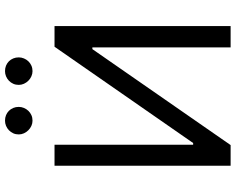

<svg xmlns="http://www.w3.org/2000/svg" viewBox="-110 -862 972 793"><g transform="rotate(-90 376.5 -466.0)"><path d="M174.7 -727.3V-154.8H181.8L579.5 -727.3H664.8V0H576.7V-571H569.6L173.3 0H88.1V-727.3ZM274.1 -818.2Q263.1 -818.2 252.8 -822.8Q242.5 -827.4 234.6 -835.4Q226.6 -843.4 221.9 -853.7Q217.3 -864 217.3 -875Q217.3 -887.4 221.9 -897.7Q226.6 -908 234.6 -915.7Q242.5 -923.3 252.8 -927.6Q263.1 -931.8 274.1 -931.8Q286.6 -931.8 296.9 -927.6Q307.2 -923.3 314.8 -915.7Q322.4 -908 326.7 -897.7Q331 -887.4 331 -875Q331 -864 326.7 -853.7Q322.4 -843.4 314.8 -835.4Q307.2 -827.4 296.9 -822.8Q286.6 -818.2 274.1 -818.2ZM478.7 -818.2Q467.7 -818.2 457.4 -822.8Q447.1 -827.4 439.1 -835.4Q431.1 -843.4 426.5 -853.7Q421.9 -864 421.9 -875Q421.9 -887.4 426.5 -897.7Q431.1 -908 439.1 -915.7Q447.1 -923.3 457.4 -927.6Q467.7 -931.8 478.7 -931.8Q491.1 -931.8 501.4 -927.6Q511.7 -923.3 519.4 -915.7Q527 -908 531.2 -897.7Q535.5 -887.4 535.5 -875Q535.5 -864 531.2 -853.7Q527 -843.4 519.4 -835.4Q511.7 -827.4 501.4 -822.8Q491.1 -818.2 478.7 -818.2Z"/></g></svg>

Font: Fast_Sans-Dotted
Style: Regular
Weight: 400
Version: Version 3.018